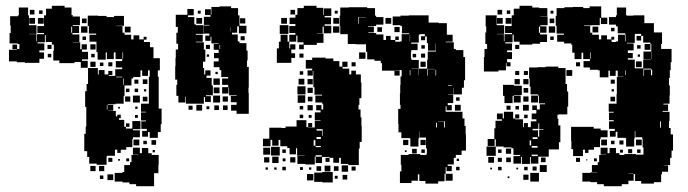

<svg xmlns="http://www.w3.org/2000/svg" viewBox="-20 -613 2376 663"><path d="M283 -403V-379H259V-399H237V-395H185V-404H164V-438H166V-459H159V-468H138V-492H135V-467H110V-463H133V-439H116V-432H132V-410H116V-396H66V-398H38V-401H11V-441H38V-443H23V-459H39V-444H47V-461H41V-463H13V-499H17V-525H15V-557H42V-560H45V-587H77V-560H80V-526H106V-496H81V-495H105V-470H107V-495H132V-499H109V-523H132V-560H139V-583H159V-593H203V-587H227V-561H231V-556H256V-526H231V-523H253V-499H230V-494H254V-468H231V-467H257V-443H262V-460H280V-442H263V-434H284V-408H263V-403ZM83 -579H99V-563H83ZM115 -577H127V-565H115ZM528 -238H538V-184H535V-157H525V-137H497V-157H491V-141H471V-161H487V-168H468V-194H484V-197H467V-225H484V-227H467V-255H494V-348H497V-370H491V-351H471V-370H465V-347H440V-342H434V-318H410V-282H407V-255H379V-253H352V-251H371V-231H355V-230H380V-211H385V-217H397V-205H391V-199H409V-175H415V-169H437V-195H465V-167H439V-163H463V-139H439V-133H437V-105H416V-96H397V-85H385V-96H377V-75H349V-73H348V-44H314V-48H288V-71H281V-91H271V-151H276V-176H278V-244H274V-298H279V-323H284V-378H318V-356H321V-371H341V-356H354V-368H368V-354H356V-351H378V-374H402V-380H380V-402H402V-409H379V-432H373V-409H349V-432H345V-407H317V-433H313V-469H289V-493H312V-497H287V-523H283V-559H319V-558H348V-554H374V-558H408V-524H382V-523H403V-500H410V-493H433V-477H441V-491H461V-477H476V-486H486V-476H477V-468H498V-450H510V-412H532V-370H525V-348H528ZM81 -551H101V-531H81ZM111 -551H131V-531H111ZM263 -549H279V-533H263ZM260 -522H282V-500H260ZM229 -521H226V-500H229ZM411 -521H431V-501H411ZM277 -487V-475H265V-487ZM292 -460H310V-442H292ZM158 -444H144V-458H158ZM405 -432H403V-410H405ZM157 -415H145V-427H157ZM307 -427V-415H295V-427ZM310 -382H292V-400H310ZM354 -398H368V-384H354ZM325 -385V-397H337V-385ZM381 -348V-346H402V-348ZM406 -320H408V-342H406ZM473 -339H489V-323H473ZM444 -338H458V-324H444ZM415 -295V-307H427V-295ZM457 -307V-295H445V-307ZM485 -305V-297H477V-305ZM439 -283H463V-259H439ZM430 -262H412V-280H430ZM489 -263H473V-279H489ZM351 -250H349V-235H351ZM447 -237V-245H455V-237ZM394 -244V-238H388V-244ZM456 -206H446V-216H456ZM415 -187H427V-175H415ZM441 -111V-131H461V-111ZM503 -129H519V-113H503ZM475 -115V-127H487V-115ZM492 -84H504V-78H528V-44H527V-15H512V30H450V23H427V17H403V14H376V-16H403V-19H409V-43H429V-53H434V-78H458V-79H439V-103H463V-84H470V-102H492ZM515 -95V-87H507V-95ZM354 -54V-68H368V-54ZM416 -56V-66H426V-56ZM388 -58V-64H394V-58ZM310 -22H292V-40H310ZM340 -22H322V-40H340ZM371 9H351V-11H371ZM337 5H325V-7H337Z M833 -404V-382H839V-310H838V-292H839V-220H797V-231H778V-251H797V-260H777V-282H797V-284H771V-311H769V-290H747V-312H768V-320H747V-342H768V-347H744V-371H738V-381H718V-401H735V-412H719V-430H735V-441H718V-461H735V-463H710V-486H707V-472H689V-490H703V-497H684V-525H703V-527H684V-555H707V-561H688V-581H708V-562H710V-589H738V-591H778V-585H802V-560H807V-524H831V-498H805V-522H799V-500H781V-494H801V-470H807V-464H831V-438H835V-404ZM693 -344H711V-318H715V-284H691V-281H708V-261H688V-278H684V-255H622V-279H620V-259H596V-282H589V-320H592V-338H585V-384H586V-413H587V-442H595V-462H589V-500H594V-520H587V-562H627V-582H649V-560H629V-554H651V-529H656V-526H683V-496H656V-493H680V-469H656V-467H684V-442H689V-400H681V-378H685V-356H689V-370H707V-352H693ZM663 -576H673V-566H663ZM658 -551H678V-531H658ZM809 -550H827V-532H809ZM777 -519H776V-504H777ZM825 -488V-474H811V-488ZM691 -458H705V-444H691ZM738 -444H740V-458H738ZM702 -425V-417H694V-425ZM724 -357V-365H732V-357ZM739 -320H717V-342H739ZM738 -311V-291H718V-311ZM740 -259H716V-283H740ZM767 -262H749V-280H767ZM678 -231H658V-251H678ZM736 -233H720V-249H736ZM766 -233H750V-249H766ZM645 -234H631V-248H645ZM703 -236H693V-246H703Z M1007 -490H1003V-469H979V-493H1000V-499H979V-523H1000V-530H980V-552H1000V-562H1007V-585H1029V-593H1073V-586H1096V-561H1098V-584H1124V-558H1101V-553H1123V-529H1101V-524H1124V-498H1098V-521H1094V-498H1074V-497H1097V-465H1074V-458H1029V-443H1013V-459H1028V-467H1007ZM1588 -149H1589V-93H1574V-78H1554V-68H1547V-45H1526V-40H1540V-22H1522V-36H1519V-13H1515V13H1493V21H1449V12H1428V-11H1423V11H1401V19H1361V-21H1366V-44H1364V-78H1391V-81H1431V-78H1452V-80H1454V-101H1451V-138H1428V-159H1427V-135H1425V-107H1397V-135H1395V-136H1366V-156H1356V-185H1355V-237H1363V-251H1361V-291H1362V-320H1363V-349H1367V-371H1343V-370H1360V-352H1342V-369H1299V-395H1295V-403H1273V-408H1248V-434H1244V-460H1210V-461H1181V-495H1155V-523H1153V-559H1155V-587H1184V-588H1248V-585H1275V-559H1279V-554H1304V-528H1279V-523H1251V-521H1271V-501H1252V-499H1279V-494H1304V-475H1313V-489H1329V-475H1345V-469H1362V-470H1367V-495H1393V-498H1368V-523H1363V-526H1336V-556H1363V-559H1392V-560H1460V-535H1495V-533H1523V-493H1543V-469H1519V-467H1547V-444H1554V-440H1580V-416H1586V-336H1582V-310H1575V-287H1547V-310H1546V-286H1527V-285H1545V-257H1526V-250H1540V-232H1522V-246H1519V-227H1577V-204H1584V-178H1588ZM983 -579H999V-563H983ZM1136 -576H1146V-566H1136ZM1243 -553V-554H1217V-531H1219V-553ZM951 -551H971V-531H951ZM1131 -551H1151V-531H1131ZM1311 -551H1331V-531H1311ZM946 -526H976V-496H946ZM1130 -522H1152V-500H1130ZM1342 -520H1360V-502H1342ZM1299 -519V-503H1283V-519ZM1426 -493V-466H1400V-462H1422V-440H1400V-432H1399V-411H1401V-406H1426V-376H1401V-375H1425V-353H1426V-376H1455V-407H1457V-435H1485V-463H1484V-438H1458V-464H1454V-487H1448V-474H1434V-488H1447V-495H1429V-493ZM999 -413H986V-396H936V-446H943V-469H949V-493H973V-469H979V-446H982V-460H1000V-442H986V-429H999ZM1396 -493H1395V-470H1396ZM1345 -487H1357V-475H1345ZM1435 -457H1447V-445H1435ZM1242 -410H1220V-432H1242ZM1014 -428H1028V-414H1014ZM1434 -428H1448V-414H1434ZM1417 -415H1405V-427H1417ZM1225 -208H1228V-179H1229V-123H1222V-100H1219V-43H1183V-47H1157V-68H1151V-51H1131V-68H1118V-71H1092V-50H1070V-72H1091V-77H1070V-72H1067V-45H1035V-47H1007V-75H1032V-76H1006V-101H1002V-80H980V-102H972V-108H948V-130H942V-110H920V-130H914V-108H888V-134H910V-172H952V-171H966V-176H1004V-198H1038V-174H1044V-173H1067V-195H1087V-197H1067V-225H1087V-232H1072V-250H1090V-235H1096V-253H1093V-259H1069V-283H1092V-286H1066V-312H1062V-368H1060V-352H1042V-370H1058V-376H1036V-406H1058V-414H1104V-411H1131V-402H1152V-383H1162V-400H1180V-382H1163V-376H1186V-356H1193V-369H1209V-356H1226V-328H1228V-274H1221V-251H1218V-235H1225ZM1432 -400H1450V-382H1432ZM1194 -384V-398H1208V-384ZM1482 -375H1456V-352H1458V-374H1482ZM1486 -372H1484V-352H1486ZM1397 -353V-371H1395V-353ZM1027 -367V-355H1015V-367ZM1031 -321H1011V-341H1031ZM1042 -340H1060V-322H1042ZM1540 -318H1527V-316H1540ZM1007 -315H1035V-287H1007ZM1060 -292H1042V-310H1060ZM1008 -284H1034V-258H1008ZM1059 -279V-263H1043V-279ZM1555 -265V-277H1567V-265ZM1571 -231H1551V-251H1571ZM1060 -232H1042V-250H1060ZM1015 -247H1027V-235H1015ZM1027 -205H1015V-217H1027ZM1056 -216V-206H1046V-216ZM1513 -173H1516V-194H1493V-193H1513ZM1489 -189H1486V-173H1489ZM1044 -188H1058V-174H1044ZM1092 -144H1094V-167H1073V-162H1092ZM1088 -140H1073V-133H1088ZM1372 -130H1390V-112H1372ZM1432 -130H1450V-112H1432ZM1063 -110H1069V-129H1063ZM1088 -109H1070V-105H1088ZM946 -76H916V-106H946ZM913 -79H889V-103H913ZM1403 -83V-99H1419V-83ZM967 -85H955V-97H967ZM1447 -97V-85H1435V-97ZM1384 -94V-88H1378V-94ZM942 -50H920V-72H942ZM910 -52H892V-70H910ZM1000 -52H982V-70H1000ZM1118 -54H1104V-68H1118ZM956 -56V-66H966V-56ZM1557 -57V-65H1565V-57ZM1182 -20H1160V-42H1182ZM1101 -21V-41H1121V-21ZM1073 -23V-39H1089V-23ZM1149 -23H1133V-39H1149ZM1208 -24H1194V-38H1208ZM967 -25H955V-37H967ZM1567 -25H1555V-37H1567ZM1026 -26H1016V-36H1026ZM905 -27H897V-35H905ZM935 -27H927V-35H935ZM1047 -27V-35H1055V-27ZM1065 -17H1093V-19H1129V17H1093V15H1065ZM1543 -13V11H1519V-13ZM1062 10H1040V-12H1062ZM1179 7H1163V-9H1179ZM1146 4H1136V-6H1146Z M1727 -370H1701V-366H1651V-416H1653V-444H1662V-461H1656V-501H1659V-522H1657V-560H1695V-526H1721V-496H1696V-495H1720V-470H1722V-495H1748V-499H1724V-523H1747V-560H1754V-583H1774V-593H1818V-587H1842V-585H1870V-557H1846V-556H1871V-526H1846V-522H1867V-500H1845V-521H1841V-500H1845V-494H1869V-468H1845V-462H1818V-459H1774V-469H1754V-493H1750V-467H1725V-463H1748V-439H1731V-433H1748V-409H1731V-398H1743V-384H1729V-396H1727ZM2296 -149H2304V-93H2299V-68H2294V-43H2272V-42H2287V-20H2266V-11H2263V16H2238V21H2194V12H2173V-12H2168V11H2150V23H2127V30H2065V23H2042V16H2019V14H1991V-16H2019V-18H2042V-19H2024V-43H2044V-53H2049V-78H2073V-79H2054V-103H2078V-84H2085V-102H2107V-84H2119V-78H2136V-81H2176V-79H2202V-104H2199V-133H2198V-139H2174V-160H2172V-135H2170V-107H2142V-135H2140V-137H2112V-158H2106V-141H2086V-161H2103V-168H2083V-194H2099V-198H2083V-224H2099V-227H2082V-255H2109V-288H2110V-347H2133V-348H2113V-369H2106V-351H2086V-369H2081V-346H2051V-370H2045V-372H2017V-380H1995V-402H2017V-409H1994V-431H1988V-409H1964V-431H1956V-458H1953V-463H1928V-469H1904V-493H1927V-497H1902V-524H1899V-558H1902V-585H1929V-588H1958V-589H1994V-585H2016V-591H2056V-552H2077V-530H2055V-551H2051V-526H2022V-525H1997V-523H2018V-500H2025V-493H2048V-477H2056V-491H2076V-477H2091V-486H2101V-476H2092V-468H2107V-470H2114V-493H2138V-470H2140V-494H2139V-498H2113V-522H2107V-528H2083V-554H2107V-560H2110V-587H2142V-560H2145V-559H2167V-560H2205V-533H2238V-501H2266V-461H2263V-444H2299V-398H2296V-371H2293V-344H2290V-318H2293V-284H2292V-255H2271V-252H2287V-230H2268V-227H2292V-195H2290V-171H2296ZM1698 -579H1714V-563H1698ZM1730 -577H1742V-565H1730ZM1881 -576H1891V-566H1881ZM1696 -551H1716V-531H1696ZM1726 -551H1746V-531H1726ZM1878 -549H1894V-533H1878ZM1875 -522H1897V-500H1875ZM2046 -521V-501H2026V-521ZM2090 -517H2102V-505H2090ZM2173 -496V-494H2172V-465H2145V-463H2168V-439H2148V-430H2165V-412H2148V-407H2172V-377H2201V-406H2228V-407H2202V-435H2229V-461H2226V-466H2201V-489H2194V-496ZM2194 -473H2178V-489H2194ZM1892 -487V-475H1880V-487ZM2226 -441H2206V-461H2226ZM1759 -458H1773V-444H1759ZM2180 -457H2192V-445H2180ZM2231 -434H2230V-409H2231ZM2020 -432H2018V-410H2020ZM2190 -425V-417H2182V-425ZM2176 -401H2196V-381H2176ZM1969 -398H1983V-384H1969ZM1933 -323H1938V-297H1942V-245H1939V-218H1910V-217H1905V-203H1908V-180H1915V-122H1910V-97H1875V-72H1839V-48H1813V-71H1810V-47H1782V-71H1779V-48H1753V-74H1776V-78H1753V-101H1746V-104H1719V-107H1692V-132H1688V-109H1664V-133H1687V-170H1691V-196H1713V-201H1696V-221H1716V-204H1720V-227H1752V-204H1759V-201H1786V-174H1789V-188H1803V-174H1813V-194H1832V-201H1816V-221H1832V-233H1818V-249H1834V-235H1844V-253H1862V-256H1841V-283H1838V-287H1812V-314H1809V-342H1807V-380H1836V-381H1864V-383H1908V-378H1933ZM2228 -376H2202V-351H2204V-373H2228V-353H2232V-373H2228ZM1936 -371H1956V-351H1936ZM2141 -354V-370H2139V-354ZM1773 -354H1759V-368H1773ZM1789 -354V-368H1803V-354ZM1775 -322H1757V-340H1775ZM1805 -322H1787V-340H1805ZM2089 -338H2103V-324H2089ZM1782 -317V-285H1755V-283H1778V-259H1754V-282H1750V-257H1722V-282H1717V-320H1755V-317ZM1804 -309V-293H1788V-309ZM2100 -305V-297H2092V-305ZM1838 -259H1814V-283H1838ZM1805 -262H1787V-280H1805ZM2104 -263H2088V-279H2104ZM1786 -251H1806V-231H1786ZM1743 -248V-234H1729V-248ZM1772 -247V-235H1760V-247ZM1759 -218H1773V-204H1759ZM1802 -217V-205H1790V-217ZM2259 -194V-172H2262V-194ZM1842 -187H1839V-168H1819V-163H1838V-141H1842V-165H1857V-167H1842ZM1993 -96V-74H1959V-98H1953V-127H1952V-175H2030V-169H2054V-163H2078V-139H2054V-133H2052V-105H2031V-96H2012V-85H2000V-96ZM1836 -139H1819V-133H1836ZM2076 -131V-111H2056V-131ZM2176 -131H2196V-111H2176ZM1814 -128H1809V-111H1814ZM2119 -128H2133V-114H2119ZM2090 -115V-127H2102V-115ZM1836 -109H1816V-103H1836ZM1692 -75H1660V-107H1692ZM1745 -82H1727V-100H1745ZM2149 -84V-98H2163V-84ZM1700 -85V-97H1712V-85ZM2192 -97V-85H2180V-97ZM2131 -96V-86H2121V-96ZM1837 -79H1816V-74H1837ZM1686 -51H1666V-71H1686ZM1744 -53H1728V-69H1744ZM1848 -53V-69H1864V-53ZM1713 -54H1699V-68H1713ZM1983 -54H1969V-68H1983ZM2041 -56H2031V-66H2041ZM2008 -63V-59H2004V-63ZM1868 -19H1844V-43H1868ZM1819 -24V-38H1833V-24ZM1712 -25H1700V-37H1712ZM1790 -25V-37H1802V-25ZM1679 -28H1673V-34H1679ZM1769 -28H1763V-34H1769ZM1841 14H1811V-16H1841ZM2167 -14H2150V-13H2167ZM1805 8H1787V-10H1805ZM1739 2H1733V-4H1739Z"/></svg>

Font: Rubik-Storm
Style: Regular
Weight: 400
Designer: NaN (generative design), Hubert & Fischer (Rubik source font outlines)
Foundry: NaN, Hubert & Fischer
Version: Version 1.000